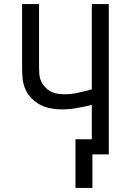

<svg xmlns="http://www.w3.org/2000/svg" viewBox="-20 -755 640 939"><path d="M349 164V-74H429V-242Q393 -233 356 -226.5Q319 -220 282 -220Q255 -220 228 -225Q201 -230 177 -242.5Q153 -255 134 -274.5Q115 -294 104 -319Q93 -344 90.5 -371Q88 -398 88 -425V-735H171V-425Q171 -408 172.5 -390.5Q174 -373 181 -357.5Q188 -342 200 -329Q212 -316 227 -308Q242 -300 259.5 -297Q277 -294 294 -294Q328 -294 362 -301.5Q396 -309 429 -318V-735H512V0H432V164Z"/></svg>

Font: Nova
Style: Regular
Weight: 400
Monospace: yes
Designer: Belleve Invis
Foundry: Belleve Invis
Version: Version 24.1.4; ttfautohint (v1.8.4)